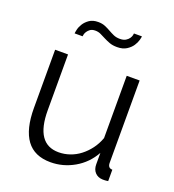

<svg xmlns="http://www.w3.org/2000/svg" viewBox="-134 -835 863 950"><g transform="rotate(20 297.0 -360.0)"><path d="M238 10Q153 10 111.5 -46.5Q70 -103 70 -215V-521H138V-227Q138 -50 259 -50Q289 -50 318 -60Q347 -70 371.5 -89Q396 -108 415.5 -134Q435 -160 447 -193V-521H515V-88Q515 -60 539 -60V0Q527 2 519.5 2Q512 2 509 2Q485 1 470 -15Q455 -31 455 -58V-118Q421 -57 362.5 -23.5Q304 10 238 10ZM353 -638Q330 -638 313.5 -644Q297 -650 282.5 -657.5Q268 -665 254.5 -671.5Q241 -678 225 -678Q208 -678 198.5 -671Q189 -664 183.5 -655.5Q178 -647 176.5 -639.5Q175 -632 175 -630H133Q133 -635 136.5 -650.5Q140 -666 150 -682Q160 -698 178 -710.5Q196 -723 224 -723Q245 -723 260.5 -716.5Q276 -710 290 -702Q304 -694 318.5 -687.5Q333 -681 352 -681Q371 -681 382.5 -688Q394 -695 400 -704Q406 -713 407.5 -720.5Q409 -728 409 -730H451Q451 -725 447 -710Q443 -695 432.5 -679Q422 -663 402.5 -650.5Q383 -638 353 -638Z"/></g></svg>

Font: Oxford Sans
Style: Regular
Weight: 400
Designer: Matt McInerney, Pablo Impallari, Rodrigo Fuenzalida
Foundry: Matt McInerney, Pablo Impallari, Rodrigo Fuenzalida
Version: Version 3.000g; ttfautohint (v1.5) -l 8 -r 28 -G 28 -x 14 -D